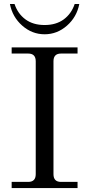

<svg xmlns="http://www.w3.org/2000/svg" viewBox="-20 -953 433 973"><path d="M30.3 -932.6H53.7Q70.3 -883.3 109.1 -854.7Q147.9 -826.2 206.1 -826.2Q264.2 -826.2 303 -854.7Q341.8 -883.3 358.4 -932.6H381.8Q369.1 -866.7 319.3 -823Q269.5 -779.3 206.1 -779.3Q142.6 -779.3 92.8 -823Q43 -866.7 30.3 -932.6ZM39.1 0V-31.2H123Q161.1 -31.2 161.1 -70.3V-642.6Q161.1 -681.6 123 -681.6H39.1V-712.9H373V-681.6H289.1Q251 -681.6 251 -642.6V-70.3Q251 -31.2 289.1 -31.2H373V0Z"/></svg>

Font: Theano Modern
Style: Regular
Weight: 400
Designer: Alexey Kryukov
Version: Version 2.00